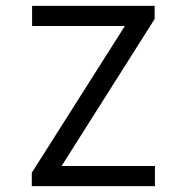

<svg xmlns="http://www.w3.org/2000/svg" viewBox="-20 -638 640 658"><path d="M89 0V-46L408 -549H90V-618H510V-573L191 -69H511V0Z"/></svg>

Font: Victor Mono
Style: Regular
Weight: 400
Monospace: yes
Designer: Rune Bjørnerås
Version: Version 1.561;gftools[0.9.30]